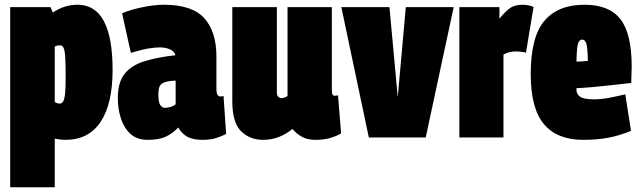

<svg xmlns="http://www.w3.org/2000/svg" viewBox="-20 -580 2699 810"><path d="M23 210V-550H193L203 -527Q251 -560 307 -560Q455 -560 455 -285Q455 -142 404.5 -66Q354 10 256 10Q235 10 211 5V210ZM232 -143Q241 -143 246.5 -152Q252 -161 254.5 -185.5Q257 -210 257 -258Q257 -313 255 -341.5Q253 -370 247.5 -379.5Q242 -389 233 -389Q222 -389 211 -384V-150Q220 -143 232 -143Z M477 -166Q477 -231 504.5 -267Q532 -303 586 -320.5Q640 -338 720 -347Q716 -363 697.5 -371.5Q679 -380 655 -380Q634 -380 606.5 -375.5Q579 -371 532 -357L495 -524Q533 -540 583 -550Q633 -560 671 -560Q791 -560 842 -503Q893 -446 893 -342V-207Q893 -186 898 -179.5Q903 -173 909 -173Q916 -173 923 -175L934 -15Q915 -5 891.5 2.5Q868 10 834 10Q794 10 770.5 -3Q747 -16 732 -42Q708 -17 679.5 -3.5Q651 10 604 10Q557 10 529.5 -16Q502 -42 489.5 -82Q477 -122 477 -166ZM648 -184Q648 -149 656 -137Q664 -125 676 -125Q685 -125 698 -128.5Q711 -132 721 -140V-240Q685 -239 666.5 -229.5Q648 -220 648 -184Z M1090 10Q1034 10 997 -26.5Q960 -63 960 -154V-550H1148V-190Q1148 -176 1154.5 -171Q1161 -166 1167 -166Q1180 -166 1193 -175V-550H1380V-201Q1380 -186 1383 -181Q1386 -176 1392 -176Q1400 -176 1406 -178L1419 -17Q1400 -6 1373.5 2Q1347 10 1311 10Q1277 10 1253.5 -3Q1230 -16 1214 -36Q1187 -14 1156 -2Q1125 10 1090 10Z M1536 0 1420 -550H1623L1658 -170L1692 -550H1894L1776 0Z M2087 -550V-501Q2113 -533 2132.5 -546.5Q2152 -560 2185 -560Q2193 -560 2204 -558.5Q2215 -557 2231 -551L2199 -358Q2187 -361 2175 -362Q2163 -363 2156 -363Q2143 -363 2131 -360.5Q2119 -358 2104 -350V0H1918V-550Z M2440 10Q2331 10 2275 -56Q2219 -122 2219 -267Q2219 -424 2276.5 -492Q2334 -560 2446 -560Q2550 -560 2597.5 -499Q2645 -438 2645 -298Q2645 -286 2644 -266Q2643 -246 2643 -230Q2614 -227 2571 -222Q2528 -217 2484.5 -213Q2441 -209 2412 -208Q2412 -205 2412 -203.5Q2412 -202 2412 -200Q2412 -184 2426.5 -172.5Q2441 -161 2487 -161Q2517 -161 2550.5 -167.5Q2584 -174 2618 -182L2642 -28Q2594 -8 2546.5 1Q2499 10 2440 10ZM2412 -320Q2421 -320 2434.5 -321Q2448 -322 2460 -323Q2459 -380 2453.5 -396.5Q2448 -413 2436 -413Q2424 -413 2418.5 -396Q2413 -379 2412 -320Z"/></svg>

Font: Georama Condensed Black
Style: Regular
Weight: 900
Width: 3
Designer: Jean-Baptiste Levee
Foundry: Production Type
Version: Version 1.000